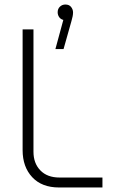

<svg xmlns="http://www.w3.org/2000/svg" viewBox="-20 -829 511 849"><path d="M241 0Q165 0 122.5 -45.5Q80 -91 80 -165V-699H128V-158Q128 -107 158.5 -75.5Q189 -44 243 -44H433V0ZM225 -612 260 -741Q248 -744 241.5 -753.5Q235 -763 235 -775Q235 -790 245 -799.5Q255 -809 269 -809Q286 -809 294.5 -798Q303 -787 303 -774Q303 -759 296 -736L261 -612Z"/></svg>

Font: MuseoModerno ExtraLight
Style: Regular
Weight: 200
Designer: Pablo Cosgaya, Héctor Gatti, Marcela Romero, and the Authors of The MuseoModerno Project.
Foundry: Omnibus-Type Team
Version: Version 1.001